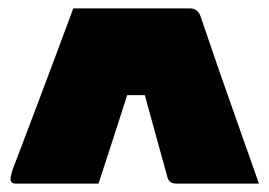

<svg xmlns="http://www.w3.org/2000/svg" viewBox="-20 -770 640 456"><path d="M154 -750H432Q449 -750 456 -732Q480 -661 502.5 -596.5Q525 -532 547.5 -468.5Q570 -405 595 -334H398Q382 -334 378 -348Q363 -402 350.5 -447.5Q338 -493 324 -544H282Q262 -481 246.5 -433.5Q231 -386 214 -334H17Q5 -334 5 -345Q5 -348 6 -353Q7 -358 11 -370Q18 -388 33.5 -429Q49 -470 69.5 -524Q90 -578 112 -637Q134 -696 154 -750Z"/></svg>

Font: Recursive Sn Lnr St XBk
Style: Regular
Weight: 1000
Version: Version 1.079;hotconv 1.0.112;makeotfexe 2.5.65598; ttfautoh